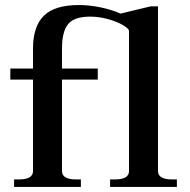

<svg xmlns="http://www.w3.org/2000/svg" viewBox="-20 -742 755 762"><path d="M36 -30H57Q82 -30 96.5 -38Q111 -46 111 -63V-426H21V-470H111V-549Q111 -637 154 -679.5Q197 -722 293 -722Q336 -722 380.5 -712.5Q425 -703 458 -688L579 -717H607V-63Q607 -46 621.5 -38Q636 -30 661 -30H682V0H417V-30H439Q463 -30 477.5 -38Q492 -46 492 -63V-619Q492 -628 468.5 -642Q445 -656 409 -666Q373 -676 338 -676Q274 -676 250 -646Q226 -616 226 -549V-470H368V-426H226V-63Q226 -46 240.5 -38Q255 -30 279 -30H301V0H36Z"/></svg>

Font: Taviraj Medium
Style: Regular
Weight: 500
Designer: Katatrad Team
Foundry: CadsonDemak
Version: Version 1.001